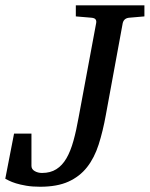

<svg xmlns="http://www.w3.org/2000/svg" viewBox="-40 -691 567 727"><path d="M450.2 -624Q429.7 -622.6 424.8 -604L360.8 -255.9Q349.6 -193.8 333.5 -143.6Q317.4 -93.3 289.6 -57.9Q261.7 -22.5 219 -3.2Q176.3 16.1 111.8 16.1Q82.5 16.1 59.6 12.2Q36.6 8.3 20.3 3.2Q3.9 -2 -6.1 -7.1Q-16.1 -12.2 -20 -14.2L13.2 -185.1H79.1V-63Q79.1 -50.3 91.3 -43.2Q103.5 -36.1 119.1 -36.1Q150.9 -36.1 173.3 -50.3Q195.8 -64.5 211.4 -91.3Q227.1 -118.2 238 -157.5Q249 -196.8 257.8 -247.1L324.2 -604Q325.7 -612.3 321.8 -617.7Q317.9 -623 305.2 -624L247.1 -628.9V-670.9H506.8V-628.9Z"/></svg>

Font: Charis SIL Am
Style: Italic
Weight: 400
Italic angle: -11°
Foundry: SIL International
Version: Version 5.000